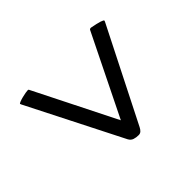

<svg xmlns="http://www.w3.org/2000/svg" viewBox="-113 -587 714 714"><g transform="rotate(45 244.5 -229.5)"><path d="M49 -64Q49 -61 50.5 -52.5Q52 -44 54.5 -34Q57 -24 60 -16.5Q63 -9 65 -9Q66 -9 70 -11L441 -199Q452 -205 455.5 -215.5Q459 -226 459 -239Q459 -247 454 -252.5Q449 -258 441 -262L73 -448Q69 -450 68 -450Q61 -450 51 -397Q50 -394 52 -390Q53 -389 54 -388L373 -231L52 -70Q51 -70 50 -69Q50 -68 49.5 -67Q49 -66 49 -64Z"/></g></svg>

Font: Vermiglione SemiBold
Style: Regular
Weight: 600
Version: Version 1.000